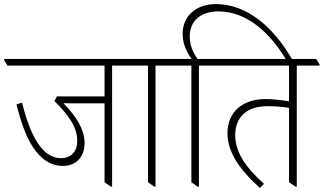

<svg xmlns="http://www.w3.org/2000/svg" viewBox="-46 -911 1588 942"><path d="M263 -97C328 -97 369 -142 369 -209C369 -276 328 -340 265 -405C273 -405 284 -404 294 -404H467V-17L498 5H504V-589H617V-595L600 -622H-26V-616L-9 -589H467V-438H233L221 -415C292 -346 333 -286 333 -220C333 -168 304 -135 253 -135C158 -135 101 -253 62 -407L35 -399C75 -232 141 -97 263 -97Z M711 5H717V-589H830V-595L813 -622H565V-616L582 -589H680V-17Z M924 5H930V-589H1043V-595L1026 -622H923C898 -657 885 -693 885 -733C885 -808 938 -855 1025 -855C1162 -855 1276 -756 1361 -613H1391C1301 -772 1170 -891 1013 -891C916 -891 850 -832 850 -745C850 -701 866 -660 894 -622H778V-616L795 -589H893V-17Z M1229 11 1249 -9C1154 -95 1108 -168 1108 -249C1108 -337 1166 -390 1265 -390C1301 -390 1341 -387 1372 -382V-17L1404 5H1410V-589H1522V-595L1505 -622H991V-616L1008 -589H1372V-414C1337 -420 1292 -425 1256 -425C1145 -425 1070 -362 1070 -258C1070 -166 1127 -81 1229 11Z"/></svg>

Font: Noto Serif Devanagari SemiCondensed ExtraLight
Style: Regular
Weight: 200
Width: 4
Designer: Universal Thirst, Indian Type Foundry and the Monotype Design Team
Foundry: Monotype Imaging Inc.
Version: Version 2.004